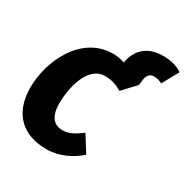

<svg xmlns="http://www.w3.org/2000/svg" viewBox="-195 -1030 1185 1217"><g transform="rotate(30 397.5 -421.5)"><path d="M656 -863C539 -863 475 -801 457 -701C434 -710 407 -716 373 -716C142 -716 24 -464 24 -270C24 -81 131 20 307 20C402 20 487 -25 544 -76L470 -194C426 -162 385 -135 336 -135C270 -135 233 -179 233 -274C233 -377 269 -568 399 -568C445 -568 483 -556 524 -532L612 -626L617 -666C622 -703 639 -721 670 -721C691 -721 708 -716 729 -705L795 -825C764 -845 721 -863 656 -863Z"/></g></svg>

Font: Fira Sans Heavy
Style: Italic
Weight: 900
Italic angle: -8°
Designer: bBox Type GmbH & Carrois Corporate GbR & Edenspiekermann AG
Foundry: bBox Type GmbH & Carrois Corporate GbR & Edenspiekermann AG
Version: Version 4.301;PS 004.301;hotconv 1.0.88;makeotf.lib2.5.64775